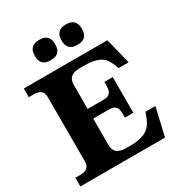

<svg xmlns="http://www.w3.org/2000/svg" viewBox="-210 -1051 1105 1188"><g transform="rotate(-30 343.0 -456.5)"><path d="M409 -393H294V-563C294 -613 320 -636 379 -636H406C530 -636 555 -596 581 -531L587 -516H658L612 -700H15V-638H48C96 -638 117 -620 117 -580V-120C117 -80 96 -62 48 -62H15V0H620L666 -199H595L589 -182C563 -109 533 -64 406 -64H379C320 -64 294 -87 294 -137V-324H409C449 -324 467 -305 467 -261V-231H527V-486H467V-456C467 -412 449 -393 409 -393ZM175 -836C175 -792 200 -768 243 -768H252C296 -768 320 -792 320 -836V-845C320 -888 296 -913 252 -913H243C200 -913 175 -888 175 -845ZM366 -836C366 -792 391 -768 434 -768H443C487 -768 511 -792 511 -836V-845C511 -888 487 -913 443 -913H434C391 -913 366 -888 366 -845Z"/></g></svg>

Font: LT Superior Serif ExtraBold
Style: Regular
Weight: 800
Designer: Daniel Lyons
Foundry: LyonsType
Version: Version 2.120;FEAKit 1.0